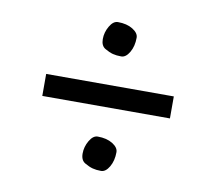

<svg xmlns="http://www.w3.org/2000/svg" viewBox="-61 -598 684 617"><g transform="rotate(10 281.5 -290.0)"><path d="M276.4 -529.8Q305.7 -529.8 325 -517.8Q344.2 -505.9 344.2 -490.7Q344.2 -462.9 332.5 -442.9Q320.8 -422.9 305.7 -422.9Q290 -422.9 278.1 -426Q266.1 -429.2 252 -437.5Q237.8 -445.8 237.8 -467.8Q237.8 -489.7 249.5 -509.8Q261.2 -529.8 276.4 -529.8ZM276.4 -156.2Q305.7 -156.2 325 -144.3Q344.2 -132.3 344.2 -117.2Q344.2 -89.4 332.5 -69.3Q320.8 -49.3 305.7 -49.3Q290 -49.3 278.1 -52.5Q266.1 -55.7 252 -64Q237.8 -72.3 237.8 -94.2Q237.8 -116.2 249.5 -136.2Q261.2 -156.2 276.4 -156.2ZM78.1 -325.7H494.6V-253.9H78.1Z"/></g></svg>

Font: NoticiaText-Italic
Style: Italic
Weight: 400
Italic angle: -8°
Designer: JM Sole
Foundry: JM Sole
Version: Version 1.003